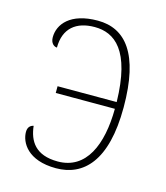

<svg xmlns="http://www.w3.org/2000/svg" viewBox="-88 -611 593 687"><g transform="rotate(15 208.0 -267.5)"><path d="M182 7C283 7 360 -66 360 -266C360 -465 293 -542 191 -542C89 -542 50 -491 50 -443C50 -420 64 -411 74 -411C74 -483 118 -517 186 -517C260 -517 327 -469 331 -278H112V-253H331C330 -119 287 -18 182 -18C99 -18 72 -64 66 -119C56 -117 45 -110 45 -91C45 -52 77 7 182 7Z"/></g></svg>

Font: Noto Serif SemiCondensed Thin
Style: Regular
Weight: 100
Width: 4
Designer: Monotype Design Team
Foundry: Monotype Imaging Inc.
Version: Version 2.015